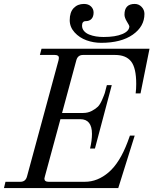

<svg xmlns="http://www.w3.org/2000/svg" viewBox="-30 -961 784 981"><path d="M326.2 -857.9Q326.2 -898.4 346.4 -919.7Q366.7 -940.9 398.9 -940.9Q421.9 -940.9 435.1 -928Q448.2 -915 448.2 -897Q448.2 -876 437.5 -864.5Q426.8 -853 408.2 -853Q389.2 -853 389.2 -830.1Q389.2 -814.5 399.2 -802.7Q409.2 -791 425.8 -784.4Q442.4 -777.8 460.7 -774.9Q479 -772 499 -772Q559.6 -772 595.2 -787.1Q630.9 -802.2 630.9 -827.1Q630.9 -830.1 618.4 -850.6Q606 -871.1 606 -886.2Q606 -940.9 658.2 -940.9Q679.2 -940.9 693.6 -925.8Q708 -910.6 708 -890.1Q708 -825.7 648.4 -783.9Q588.9 -742.2 486.8 -742.2Q447.8 -742.2 411.9 -755.1Q376 -768.1 351.1 -795.4Q326.2 -822.8 326.2 -857.9ZM574.2 0H-9.8L-2 -32.2H74.2Q100.6 -32.2 107.9 -59.1L269 -652.8Q271 -660.6 271 -665Q271 -680.2 250 -680.2H173.8L182.1 -711.9H733.9L688 -483.9H663.1Q666 -504.9 666 -532.2Q666 -613.8 639.9 -647Q613.8 -680.2 558.1 -680.2H394Q367.2 -680.2 359.9 -652.8L287.1 -383.8H395Q419.4 -383.8 439.5 -394.5Q459.5 -405.3 470.5 -416.3Q481.4 -427.2 492.2 -452.1Q502.9 -477.1 505.6 -486.1Q508.3 -495.1 514.6 -521Q515.6 -524.4 516.1 -525.9H541L455.1 -202.1H430.2Q439.9 -243.2 439.9 -276.9Q439.9 -352.1 379.9 -352.1H278.8L199.2 -59.1Q196.8 -49.3 196.8 -48.8Q196.8 -32.2 217.8 -32.2H403.8Q468.8 -32.2 525.4 -80.8Q582 -129.4 622.1 -235.8L633.8 -268.1H658.2Z"/></svg>

Font: Flanker Steampunk
Style: Italic
Weight: 400
Italic angle: -12°
Designer: Alexey Kryukov, Leonardo Di Lena
Foundry: Alexey Kryukov, Leonardo Di Lena
Version: 1.210